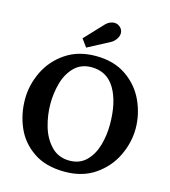

<svg xmlns="http://www.w3.org/2000/svg" viewBox="-135 -1049 1039 1172"><g transform="rotate(15 384.5 -462.5)"><path d="M35 0ZM734 -350Q734 -263 694 -178.5Q654 -94 574.5 -39Q495 16 383 16Q263 16 185 -37Q107 -90 71 -173Q35 -256 35 -350Q35 -439 75 -523Q115 -607 194.5 -661.5Q274 -716 386 -716Q501 -716 579.5 -661.5Q658 -607 696 -523Q734 -439 734 -350ZM192 -362Q192 -292 212 -222Q232 -152 277.5 -104.5Q323 -57 393 -57Q458 -57 499 -98Q540 -139 558 -202Q576 -265 576 -333Q576 -475 526 -559Q476 -643 378 -643Q312 -643 270 -601Q228 -559 210 -495Q192 -431 192 -362ZM496 -889Q496 -871 484.5 -853.5Q473 -836 456 -825L314 -750L278 -799L389 -917Q400 -928 414 -934.5Q428 -941 442 -941Q468 -941 486 -919Q496 -905 496 -889Z"/></g></svg>

Font: Sumana
Style: Bold
Weight: 700
Designer: Cyreal, Alexei Vanyashin (Devanagari), Olga Karpushina (Latin)
Foundry: Cyreal
Version: Version 1.015;PS 001.015;hotconv 1.0.70;makeotf.lib2.5.58329